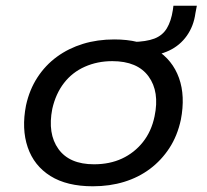

<svg xmlns="http://www.w3.org/2000/svg" viewBox="-20 -643 724 672"><path d="M305 9Q214 9 156.5 -27Q99 -63 77 -127.5Q55 -192 71 -274Q83 -329 111 -372Q139 -415 179.5 -444.5Q220 -474 270.5 -489.5Q321 -505 380 -505Q470 -505 527 -469Q584 -433 606.5 -370Q629 -307 613 -224Q601 -168 573 -125Q545 -82 505 -52Q465 -22 414.5 -6.5Q364 9 305 9ZM309 -68Q364 -68 407 -88Q450 -108 480 -145.5Q510 -183 521 -236Q539 -322 500 -375.5Q461 -429 373 -429Q321 -429 277 -409.5Q233 -390 204 -352.5Q175 -315 163 -262Q146 -175 184.5 -121.5Q223 -68 309 -68ZM482 -445 440 -477 443 -496Q492 -497 520.5 -508Q549 -519 564 -544Q579 -569 585 -608L587 -623H669L664 -597Q658 -552 634 -518Q610 -484 572 -466Q534 -448 482 -445Z"/></svg>

Font: Nunito Sans 7pt SemiExpanded
Style: Italic
Weight: 400
Width: 6
Italic angle: -9°
Designer: Vernon Adams
Foundry: Vernon Adams
Version: Version 3.101;gftools[0.9.27]